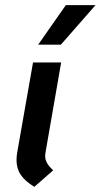

<svg xmlns="http://www.w3.org/2000/svg" viewBox="-20 -712 390 744"><path d="M44 -92Q44 -107 47 -123L108 -470H217L157 -125Q155 -113 155 -108Q155 -93 162.5 -80Q170 -67 186 -52L113 12Q77 -10 60.5 -34.5Q44 -59 44 -92ZM235 -692H350L216 -539H128Z"/></svg>

Font: KoHo SemiBold
Style: Italic
Weight: 600
Italic angle: -10°
Version: Version 1.000; ttfautohint (v1.6)